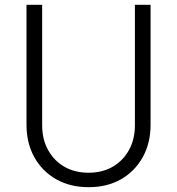

<svg xmlns="http://www.w3.org/2000/svg" viewBox="-20 -765 735 797"><path d="M348 12Q271 12 213 -21Q155 -54 122.5 -112.5Q90 -171 90 -247V-745H155V-245Q155 -187 179.5 -142.5Q204 -98 247 -73Q290 -48 348 -48Q405 -48 448 -73Q491 -98 515.5 -142.5Q540 -187 540 -245V-745H605V-247Q605 -171 572.5 -112.5Q540 -54 482.5 -21Q425 12 348 12Z"/></svg>

Font: Plus Jakarta Sans Light
Style: Regular
Weight: 300
Designer: Gumpita Rahayu
Foundry: Tokotype
Version: Version 2.006; ttfautohint (v1.8.4.7-5d5b)